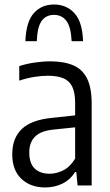

<svg xmlns="http://www.w3.org/2000/svg" viewBox="-20 -823 486 852"><path d="M180.2 8.8Q115.5 8.8 74.9 -29.5Q34.3 -67.9 34.3 -138.2Q34.3 -210.5 77.3 -251Q120.3 -291.5 212.2 -300.1L331.7 -313L342.1 -261L217.7 -248Q162.4 -242.8 136.2 -217.4Q109.9 -191.9 109.9 -146.8Q109.9 -98.3 133.9 -75.2Q157.8 -52 200.7 -52Q228.6 -52 259.1 -66.3Q289.6 -80.6 313.4 -119V-366.2Q313.4 -413.2 300 -439.5Q286.6 -465.7 259.7 -476.3Q232.8 -486.9 192.2 -486.9Q165.4 -486.9 132.1 -481.7Q98.8 -476.4 65.4 -465.2V-529.6Q95.1 -539.7 132.7 -545.3Q170.3 -550.8 203 -550.8Q263.7 -550.8 304.7 -533.3Q345.7 -515.9 366.3 -474.7Q386.8 -433.5 386.8 -363.1V0H324.4L318.5 -59.7H313.5Q290.9 -24.7 256.5 -8Q222 8.8 180.2 8.8ZM92.6 -640.3Q95.8 -726.2 129.9 -764.6Q164 -803 219.8 -803Q275.1 -803 310.5 -764.2Q345.8 -725.5 348.6 -640.3H297.9Q294.8 -703.9 274.5 -730.5Q254.2 -757 219.8 -757Q184.5 -757 165.1 -730.5Q145.7 -703.9 143.2 -640.3Z"/></svg>

Font: Encode Sans Condensed Thin
Style: Regular
Weight: 100
Width: 3
Designer: Multiple Designers
Foundry: Impallari Type
Version: Version 3.002